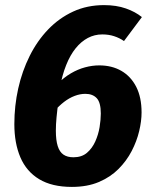

<svg xmlns="http://www.w3.org/2000/svg" viewBox="-20 -710 596 747"><path d="M384.7 -690.1Q432.8 -690.1 469.7 -677.1Q506.6 -664.2 532 -643.5L462.4 -550.3Q445 -562.4 424 -569.2Q403.1 -576.1 377.8 -576.1Q347.9 -576.1 321.7 -562.3Q295.5 -548.4 274.2 -522Q252.9 -495.6 237.4 -456.7Q221.8 -417.9 213.1 -368.3L208.2 -321.1Q202.6 -282.7 200 -253.9Q197.3 -225.1 197.3 -201.5Q197.3 -164.5 204.6 -141.6Q211.8 -118.7 226.9 -108.4Q241.9 -98.1 265.8 -98.1Q297.8 -98.1 318.1 -115.3Q338.5 -132.6 350.6 -159.4Q362.7 -186.2 367.5 -215.5Q372.2 -244.8 372.2 -268.2Q372.2 -311.2 356.3 -328.1Q340.4 -344.9 312.2 -344.9Q291.6 -344.9 270.5 -336.9Q249.4 -328.9 229.5 -313.7Q209.7 -298.4 191.3 -277.5L201.8 -381.9Q228.2 -408.5 255.5 -424.5Q282.7 -440.5 310.8 -448Q338.8 -455.6 366 -455.6Q415.2 -455.6 452.2 -434.3Q489.1 -413 510 -372.2Q530.8 -331.4 530.8 -272.4Q530.8 -239.1 521.5 -199.9Q512.2 -160.8 492.4 -122.5Q472.6 -84.3 441.2 -52.7Q409.7 -21 364.7 -1.9Q319.7 17.2 259.6 17.2Q182.2 17.2 132.5 -12.8Q82.9 -42.7 59.3 -97.8Q35.8 -153 35.8 -226.9Q35.8 -298.1 50.9 -365.7Q66 -433.4 95.4 -492.2Q124.7 -551 167.3 -595.4Q209.8 -639.7 264.3 -664.9Q318.8 -690.1 384.7 -690.1Z"/></svg>

Font: Fira Sans Variable
Style: Italic
Weight: 397
Italic angle: -8°
Designer: Carrois Corporate & Edenspiekermann AG
Foundry: Carrois Corporate GbR & Edenspiekermann AG
Version: Version 4.202